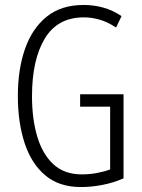

<svg xmlns="http://www.w3.org/2000/svg" viewBox="-20 -744 573 774"><path d="M303 -364H478V-25Q437 -7 392.5 1.5Q348 10 306 10Q218 10 162 -37.5Q106 -85 79 -168Q52 -251 52 -357Q52 -465 81 -547.5Q110 -630 168.5 -677Q227 -724 317 -724Q358 -724 396 -713.5Q434 -703 470 -679L448 -633Q415 -655 382.5 -664.5Q350 -674 318 -674Q212 -674 160.5 -588.5Q109 -503 109 -356Q109 -265 130 -194Q151 -123 195 -82Q239 -41 310 -41Q341 -41 370.5 -46.5Q400 -52 424 -61V-314H303Z"/></svg>

Font: Noto Sans Gurmukhi ExtraCondensed Light
Style: Regular
Weight: 300
Width: 2
Designer: Jelle Bosma - Monotype Design Team
Foundry: Monotype Imaging Inc.
Version: Version 2.004; ttfautohint (v1.8.4.7-5d5b)